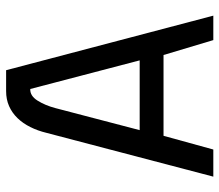

<svg xmlns="http://www.w3.org/2000/svg" viewBox="-66 -670 735 644"><g transform="rotate(-90 302.0 -347.5)"><path d="M179 -560Q186 -589 198.5 -614Q211 -639 228.5 -657Q246 -675 268.5 -685Q291 -695 319 -695H389L572 0H490L440 -167H169L123 0H32ZM188 -247H422L326 -614Q303 -615 287 -589.5Q271 -564 262 -530Z"/></g></svg>

Font: Panefresco 500wt
Style: Regular
Weight: 700
Foundry: Campivisivi & Chank Co
Version: Version 1.001